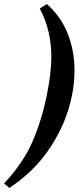

<svg xmlns="http://www.w3.org/2000/svg" viewBox="-52 -790 387 946"><path d="M-32 114Q63 12 108 -92Q153 -196 178 -317Q201 -432 201 -509Q201 -641 144 -748L179 -770Q249 -708 282 -623.5Q315 -539 315 -443Q315 -378 302 -317Q276 -187 198 -67Q120 53 -6 136Z"/></svg>

Font: Taviraj
Style: Bold Italic
Weight: 700
Italic angle: -12°
Designer: Katatrad Team
Foundry: CadsonDemak
Version: Version 1.001